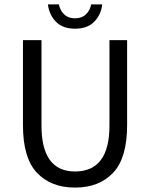

<svg xmlns="http://www.w3.org/2000/svg" viewBox="-20 -838 680 870"><path d="M84 -271V-656H168V-269Q168 -61 320 -61Q476 -61 476 -269V-656H556V-271Q556 -122 492.5 -55Q429 12 320 12Q211 12 147.5 -55Q84 -122 84 -271ZM197 -818H247Q252 -791 270.5 -773Q289 -755 320 -755Q351 -755 369.5 -773Q388 -791 393 -818H443Q438 -771 407 -739.5Q376 -708 320 -708Q264 -708 233.5 -739.5Q203 -771 197 -818Z"/></svg>

Font: RibengUni
Style: Regular
Weight: 400
Designer: (1) Dr. Andrew Glass (Senior Program Manager at Microsoft Corporation)
(2) Bivuti Chakma (Chakma Font Designer & Keyboar
Foundry: Bivuti Chakma
Version: Version 2.2022; Updated on: 03 June 2022; Friday